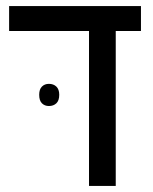

<svg xmlns="http://www.w3.org/2000/svg" viewBox="-20 -612 504 632"><path d="M273 0V-543H361V0ZM10 -510V-592H444V-510ZM109 -300Q109 -318 118 -327Q127 -336 141 -336Q156 -336 165.5 -327Q175 -318 175 -300Q175 -281 165.5 -272Q156 -263 141 -263Q127 -263 118 -272Q109 -281 109 -300Z"/></svg>

Font: Noto Sans Hebrew SemiCondensed
Style: Regular
Weight: 400
Width: 4
Designer: Monotype Design Team
Foundry: Monotype Imaging Inc.
Version: Version 2.003